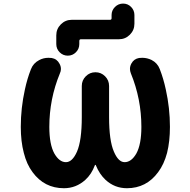

<svg xmlns="http://www.w3.org/2000/svg" viewBox="-20 -1085 1040 1051"><path d="M674.8 -54.7Q607.4 -54.7 557.6 -100.6Q524.4 -131.8 504.9 -179.7Q504.9 -182.6 502.4 -182.6Q500 -182.6 499 -179.7Q481.4 -131.8 447.3 -100.6Q396.5 -54.7 330.1 -54.7Q222.7 -54.7 158.2 -142.6Q126 -185.5 110.4 -248Q93.8 -310.5 93.8 -390.6Q93.8 -493.2 116.2 -594.7Q128.9 -654.3 149.4 -706.1Q162.1 -739.3 194.3 -755.9Q217.8 -768.6 245.1 -768.6Q253.9 -768.6 262.7 -767.6Q292 -762.7 305.7 -736.3Q313.5 -722.7 313.5 -707Q313.5 -695.3 307.6 -682.6Q250 -543 250 -390.6Q250 -294.9 277.3 -245.1Q304.7 -197.3 340.8 -197.3Q376 -197.3 401.4 -254.9Q427.7 -315.4 427.7 -444.3V-614.3Q427.7 -645.5 449.7 -667.5Q471.7 -689.5 502.4 -689.5Q533.2 -689.5 555.2 -667.5Q577.1 -645.5 577.1 -614.3V-444.3Q577.1 -315.4 603.5 -254.9Q627.9 -197.3 662.1 -197.3Q699.2 -197.3 726.6 -245.1Q753.9 -294.9 753.9 -390.6Q753.9 -543 696.3 -683.6Q691.4 -696.3 691.4 -708Q691.4 -722.7 699.2 -737.3Q712.9 -762.7 741.2 -767.6Q751 -768.6 758.8 -768.6Q785.2 -768.6 809.6 -756.8Q841.8 -740.2 854.5 -707Q875 -654.3 887.7 -594.7Q910.2 -493.2 910.2 -390.6Q910.2 -310.5 894.5 -248Q877.9 -185.5 845.7 -142.6Q781.2 -54.7 674.8 -54.7ZM288.1 -843.8V-891.6Q288.1 -926.8 313 -951.7Q337.9 -976.6 373 -976.6H582Q590.8 -976.6 590.8 -985.4V-1002.9Q590.8 -1028.3 609.4 -1046.9Q627.9 -1065.4 653.8 -1065.4Q679.7 -1065.4 697.8 -1046.9Q715.8 -1028.3 715.8 -1002.9V-955.1Q715.8 -919.9 690.9 -895Q666 -870.1 630.9 -870.1H422.9Q414.1 -870.1 414.1 -860.4V-843.8Q414.1 -817.4 395.5 -798.8Q377 -780.3 351.1 -780.3Q325.2 -780.3 306.6 -798.8Q288.1 -817.4 288.1 -843.8Z"/></svg>

Font: Rounded-X Mgen+ 2m bold
Style: Bold
Weight: 700
Designer: [Source Han Sans]
Ryoko NISHIZUKA  (kana & ideographs); Paul D. Hunt (Latin, Greek & Cyrillic); Wenlong ZHANG  (bopomofo
Version: Version 1.059.20150602